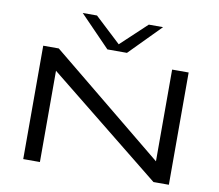

<svg xmlns="http://www.w3.org/2000/svg" viewBox="-97 -1063 1344 1179"><g transform="rotate(10 575.5 -473.5)"><path d="M121 0V-707H218L926 -128V-700H1029V0H933L225 -569V0ZM826 -947 635 -753H513L325 -947H414L576 -796L737 -947Z"/></g></svg>

Font: Georama ExtraExtended
Style: Regular
Weight: 400
Width: 8
Designer: Jean-Baptiste Levee
Foundry: Production Type
Version: Version 1.000